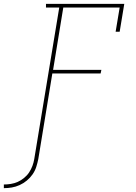

<svg xmlns="http://www.w3.org/2000/svg" viewBox="-87 -755 707 998"><path d="M-67 223V204Q-49 204 -30.5 201Q-12 198 5 190.5Q22 183 38 170Q54 157 64.5 141Q75 125 81.5 107.5Q88 90 91 72L221 -716H152V-735H559L535 -590H514L535 -716H242L189 -392H440L436 -373H185L112 72Q108 92 101.5 112.5Q95 133 82.5 151Q70 169 52.5 183.5Q35 198 15 207Q-5 216 -25.5 219.5Q-46 223 -67 223Z"/></svg>

Font: Iosevka HT Thin Extended
Style: Italic
Weight: 100
Width: 7
Italic angle: -9°
Monospace: yes
Designer: Belleve Invis
Foundry: Belleve Invis
Version: Version 32.3.0; ttfautohint (v1.8.4)